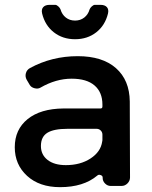

<svg xmlns="http://www.w3.org/2000/svg" viewBox="-20 -768 626 793"><path d="M154 -712Q150 -729 158.5 -738.5Q167 -748 185 -748H208Q214 -748 221 -741.5Q228 -735 230 -729Q236 -708 252 -695.5Q268 -683 290 -683Q312 -683 328 -695.5Q344 -708 350 -729Q352 -735 359 -741.5Q366 -748 372 -748H395Q413 -748 421.5 -738.5Q430 -729 426 -712Q414 -663 377.5 -634.5Q341 -606 290 -606Q239 -606 202.5 -634.5Q166 -663 154 -712ZM437 0Q424 0 414 -10Q404 -20 404 -33V-35Q404 -42 395.5 -45Q387 -48 382 -43Q325 5 228 5Q143 5 92 -41.5Q41 -88 41 -160Q41 -233 94 -276Q147 -319 242 -320H395Q403 -320 403 -328V-336Q403 -387 370.5 -415Q338 -443 276 -443Q211 -443 147 -406Q137 -400 123 -403.5Q109 -407 103 -417L90 -439Q83 -452 87 -466Q91 -480 104 -487Q194 -536 301 -536Q403 -536 459 -486.5Q515 -437 516 -349L517 -35Q517 -21 506.5 -10.5Q496 0 482 0ZM252 -86Q312 -86 354 -113.5Q396 -141 402 -183L403 -189V-212Q403 -222 396 -229Q389 -236 379 -236H259Q202 -236 175.5 -219.5Q149 -203 149 -165Q149 -129 176.5 -107.5Q204 -86 252 -86Z"/></svg>

Font: Trueno
Style: Round
Weight: 400
Designer: Julieta Ulanovsky, Jasper
Foundry: Julieta Ulanovsky, Cannot Into Space Fonts
Version: Version 3.001